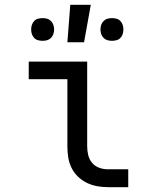

<svg xmlns="http://www.w3.org/2000/svg" viewBox="-20 -775 640 795"><path d="M511 0H427Q405 0 382.5 -4Q360 -8 339.5 -18Q319 -28 302.5 -44Q286 -60 276 -80.5Q266 -101 262.5 -123.5Q259 -146 259 -169V-447H99V-520H341V-169Q341 -150 345.5 -132Q350 -114 362 -100Q374 -86 391.5 -80Q409 -74 427 -74H511ZM444 -606Q434 -606 425 -608.5Q416 -611 409 -618Q402 -625 399 -634Q396 -643 396 -653Q396 -663 399 -672Q402 -681 409 -688Q416 -695 425 -697.5Q434 -700 444 -700Q453 -700 462.5 -697.5Q472 -695 478.5 -688Q485 -681 488 -672Q491 -663 491 -653Q491 -643 488 -634Q485 -625 478.5 -618Q472 -611 462.5 -608.5Q453 -606 444 -606ZM156 -606Q147 -606 137.5 -608.5Q128 -611 121.5 -618Q115 -625 112 -634Q109 -643 109 -653Q109 -663 112 -672Q115 -681 121.5 -688Q128 -695 137.5 -697.5Q147 -700 156 -700Q166 -700 175 -697.5Q184 -695 191 -688Q198 -681 201 -672Q204 -663 204 -653Q204 -643 201 -634Q198 -625 191 -618Q184 -611 175 -608.5Q166 -606 156 -606ZM259 -600 271 -755H356L328 -600Z"/></svg>

Font: R Plex Mono
Style: Regular
Weight: 400
Monospace: yes
Designer: Belleve Invis
Foundry: Belleve Invis
Version: Version 31.8.0